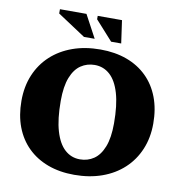

<svg xmlns="http://www.w3.org/2000/svg" viewBox="-94 -958 995 1059"><g transform="rotate(10 403.5 -428.0)"><path d="M415.5 -691Q497.5 -691 563.5 -666.8Q629.5 -642.5 676.2 -596.5Q723 -550.5 747.8 -485.2Q772.5 -420 772.5 -339Q772.5 -259 745 -193.8Q717.5 -128.5 667 -81.8Q616.5 -35 546.5 -10Q476.5 15 391.5 15Q309.5 15 243.5 -9.5Q177.5 -34 130.8 -80Q84 -126 59.2 -191Q34.5 -256 34.5 -337Q34.5 -417.5 62 -482.8Q89.5 -548 140 -594.5Q190.5 -641 260.2 -666Q330 -691 415.5 -691ZM407.5 -74.5Q451.5 -74.5 485.5 -97.8Q519.5 -121 539.2 -171.2Q559 -221.5 559 -302.5Q559 -404.5 539.5 -470.8Q520 -537 484 -569.2Q448 -601.5 399 -601.5Q356 -601.5 321.8 -578.5Q287.5 -555.5 267.8 -505.5Q248 -455.5 248 -374Q248 -272 267.5 -205.8Q287 -139.5 323 -107Q359 -74.5 407.5 -74.5ZM373 -743.5H313L156 -847V-871H304.5ZM521.5 -743.5H465L367.5 -852V-871H503.5Z"/></g></svg>

Font: Newsreader 16pt 16pt ExtraBold
Style: Regular
Weight: 800
Version: Version 1.003